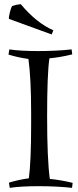

<svg xmlns="http://www.w3.org/2000/svg" viewBox="-20 -897 377 925"><path d="M229 -731 23 -806Q22 -816 27.5 -837.5Q33 -859 38 -868Q58 -875 80 -877Q155 -787 237 -751ZM218 -616Q207 -541 207 -336Q207 -131 220 -35Q273 -30 330 -16L327 8Q253 0 166.5 0Q80 0 27 8L23 -17Q68 -31 119 -38Q130 -120 130 -296V-355Q130 -517 117 -613Q66 -620 21 -634L25 -659Q78 -651 164.5 -651Q251 -651 325 -659L328 -635Q271 -621 218 -616Z"/></svg>

Font: Almendra SC
Style: Regular
Weight: 400
Designer: Ana Sanfelippo
Foundry: Ana Sanfelippo
Version: Version 1.003